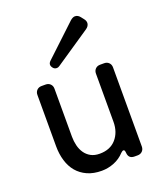

<svg xmlns="http://www.w3.org/2000/svg" viewBox="-139 -837 799 940"><g transform="rotate(-20 260.5 -367.0)"><path d="M174 -547Q160 -565 176 -581L339 -734Q352 -745 363 -745Q378 -745 389 -731L400 -717Q411 -704 409 -690.5Q407 -677 393 -667L208 -542Q201 -537 194 -537Q181 -537 174 -547ZM229 11Q186 11 154 -3.5Q122 -18 101 -43Q80 -68 69.5 -103Q59 -138 59 -178V-446Q59 -461 68.5 -470.5Q78 -480 93 -480H114Q129 -480 138.5 -470.5Q148 -461 148 -446V-196Q148 -172 153.5 -149.5Q159 -127 171 -109.5Q183 -92 202 -81.5Q221 -71 248 -71Q303 -71 333.5 -106Q364 -141 364 -195V-446Q364 -461 373.5 -470.5Q383 -480 398 -480H419Q434 -480 443.5 -470.5Q453 -461 453 -446V-34Q453 -19 443.5 -9.5Q434 0 419 0H403Q372 0 370 -31Q369 -47 362 -47Q356 -47 348 -39Q325 -14 293.5 -1.5Q262 11 229 11Z"/></g></svg>

Font: Higure Gothic Medium
Style: Regular
Weight: 500
Designer: Yoshimichi Ohira
Foundry: Positype
Version: Version 1.000